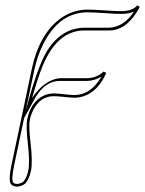

<svg xmlns="http://www.w3.org/2000/svg" viewBox="-20 -471 543 719"><path d="M503.4 -444.8Q460 -363.8 399.4 -357.4Q393.1 -356.9 386.7 -356.9H295.9Q194.3 -356.9 139.2 -223.1Q123 -183.6 100.1 -104Q146 -171.9 203.6 -178.2H306.6Q342.3 -179.2 368.2 -203.1L377.9 -198.2Q347.7 -127.9 291 -109.9Q275.9 -105.5 261.2 -105Q247.6 -105 221.7 -107.9Q194.8 -110.8 181.6 -110.8Q126 -110.8 100.1 -49.3Q94.7 -36.1 91.8 -22.9Q86.9 0 94.2 62.5Q103 137.2 95.7 169.9Q87.9 203.6 72.8 217.8Q58.1 227.5 44.4 228Q28.8 227.1 21.5 219.2Q10.7 205.6 22.9 147.5L99.1 -212.9Q126 -339.8 202.6 -398.9Q250 -434.6 307.6 -435.1Q329.6 -435.1 372.6 -432.1Q414.6 -429.2 436 -429.2Q477.5 -430.2 494.1 -451.2ZM70.3 -28.8 32.7 148.9Q22 201.7 29.3 212.9Q34.7 217.8 44.4 217.8Q56.2 216.8 66.4 210.4Q80.1 196.8 85.9 168Q92.3 138.2 84.5 69.8Q76.7 1.5 82 -24.9Q96.2 -90.8 144.5 -113.3Q162.1 -121.1 181.6 -121.1Q196.3 -121.1 223.6 -117.7Q249 -114.7 261.2 -115.2Q320.8 -116.7 359.9 -184.1Q334 -168.5 306.6 -168H203.6Q148.9 -168 111.3 -104Q109.9 -101.1 108.9 -99.1ZM76.2 -56.6 90.3 -106.9Q127 -235.8 160.2 -286.6Q213.4 -366.2 295.9 -367.2H386.7Q442.9 -368.7 481.9 -427.7Q464.8 -419.4 436 -418.9Q414.1 -418.9 371.1 -421.9Q328.6 -424.8 307.6 -424.8Q200.2 -424.8 140.1 -302.2Q119.6 -259.8 108.9 -210.9Z"/></svg>

Font: Linux Biolinum Outline O
Style: Italic
Weight: 400
Italic angle: -12°
Designer: Philipp H. Poll
Foundry: Philipp H. Poll
Version: Version 0.6.2